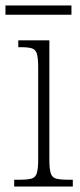

<svg xmlns="http://www.w3.org/2000/svg" viewBox="-29 -684 295 704"><path d="M23 0V-25H42Q71 -25 86 -29Q101 -33 106 -49Q111 -65 111 -98V-436Q111 -470 106.5 -486Q102 -502 88.5 -506.5Q75 -511 48 -511H38V-536H152V-99Q152 -65 157 -49Q162 -33 177 -29Q192 -25 222 -25H238V0ZM-9 -630V-664H233V-630Z"/></svg>

Font: Noto Serif Myanmar Condensed ExtraLight
Style: Regular
Weight: 200
Width: 3
Designer: Ben Mitchell and the Monotype Design Team
Foundry: Monotype Imaging Inc.
Version: Version 2.106; ttfautohint (v1.8.4.7-5d5b)